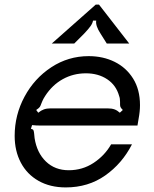

<svg xmlns="http://www.w3.org/2000/svg" viewBox="-20 -808 672 838"><path d="M44 -215Q44 -306 87 -386Q130 -466 204 -514.5Q278 -563 367 -563Q430 -563 480.5 -538Q531 -513 561 -465Q591 -417 591 -349Q591 -322 585 -290L580 -260H185Q178 -260 157.5 -260Q137 -260 120 -262L115 -246Q124 -244 126 -239.5Q128 -235 129 -225Q130 -215 131 -205Q141 -141 180.5 -103Q220 -65 280 -65Q340 -65 388.5 -97Q437 -129 465 -178H556Q513 -94 439 -42Q365 10 267 10Q199 10 148.5 -18.5Q98 -47 71 -98Q44 -149 44 -215ZM147 -316Q159 -326 171.5 -330.5Q184 -335 201 -335H449Q468 -335 480 -330.5Q492 -326 503 -316L516 -328Q508 -336 506 -340.5Q504 -345 504 -352V-363Q504 -379 500 -389Q487 -436 448 -462Q409 -488 355 -488Q300 -488 254 -462.5Q208 -437 177 -389Q168 -375 164.5 -366Q161 -357 160 -355Q157 -346 153.5 -341Q150 -336 138 -328ZM206 -618 398 -788H412L544 -618H446L419 -661Q396 -696 400 -718H386Q384 -706 374.5 -693Q365 -680 347 -661L304 -618Z"/></svg>

Font: Open Sauce Sans
Style: Italic
Weight: 400
Italic angle: -10°
Designer: Alfredo Marco Pradil
Foundry: Creative Sauce Fz LLC
Version: Version 1.477